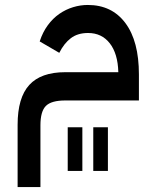

<svg xmlns="http://www.w3.org/2000/svg" viewBox="-20 -450 621 774"><path d="M51 53Q51 -56 98 -107.5Q145 -159 243 -159H457Q455 -234 422.5 -275.5Q390 -317 335 -317Q293 -317 265.5 -296Q238 -275 219 -237L140 -283Q152 -320 172.5 -348Q193 -376 219 -394Q245 -412 274.5 -421Q304 -430 334 -430Q431 -430 485.5 -357Q540 -284 540 -150V-45H243Q187 -45 165 -23Q143 -1 143 55V304H51ZM253 63H312V239H253ZM356 63H415V239H356Z"/></svg>

Font: IBM Plex Arabic Medium
Style: Regular
Weight: 500
Designer: Mike Abbink, Paul van der Laan, Pieter van Rosmalen, Wael Morcos, Khajak Apelian
Foundry: Bold Monday
Version: Version 1.0